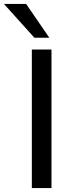

<svg xmlns="http://www.w3.org/2000/svg" viewBox="-61 -957 383 977"><path d="M101 0V-705H201V0ZM114 -765 -41 -937H72L190 -765Z"/></svg>

Font: Nunito Sans 12pt ExtraLight 8pt Medium
Style: Regular
Weight: 500
Version: Version 3.101;gftools[0.9.27]